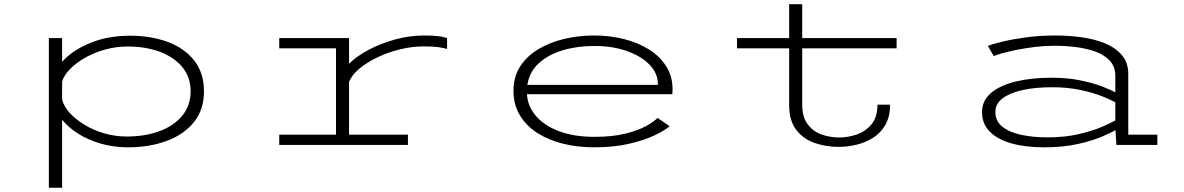

<svg xmlns="http://www.w3.org/2000/svg" viewBox="-20 -678 5540 898"><path d="M208.5 200V-500H270.5V-388.5Q314.5 -440 398.2 -475.5Q482 -511 588 -511Q686 -511 764.2 -482Q842.5 -453 888.2 -395.2Q934 -337.5 934 -251Q934 -165 887 -106.8Q840 -48.5 759.5 -18.8Q679 11 579 11Q510 11 450.5 -6.5Q391 -24 345 -53.2Q299 -82.5 270.5 -118V200ZM576.5 -460.5Q522 -460.5 470.5 -446Q419 -431.5 376.8 -407.2Q334.5 -383 306.5 -354Q278.5 -325 270.5 -296.5V-213Q277.5 -182 305 -151.2Q332.5 -120.5 374.2 -95Q416 -69.5 467 -54.5Q518 -39.5 572 -39.5Q658.5 -39.5 726 -64.5Q793.5 -89.5 832.5 -137Q871.5 -184.5 871.5 -251Q871.5 -317.5 832.8 -364.2Q794 -411 727.5 -435.8Q661 -460.5 576.5 -460.5Z M1286 0V-48H1551.5V-452H1286V-500H1612.5V-379.5Q1647.5 -415 1704.2 -445Q1761 -475 1828.2 -493.5Q1895.5 -512 1962 -512Q2007 -512 2030.8 -508.8Q2054.5 -505.5 2071 -500V-449Q2054 -454 2029.8 -457.5Q2005.5 -461 1961 -461Q1908 -461 1852.2 -447.5Q1796.5 -434 1746.8 -410.5Q1697 -387 1661.2 -357.2Q1625.5 -327.5 1612.5 -295V-48H1888V0Z M2758 11Q2681 11 2612.8 -6Q2544.5 -23 2492.5 -56.5Q2440.5 -90 2411 -139.5Q2381.5 -189 2381.5 -254Q2381.5 -317.5 2412 -365.8Q2442.5 -414 2495.5 -446.5Q2548.5 -479 2616.5 -495.5Q2684.5 -512 2759 -512Q2833.5 -512 2899.8 -495Q2966 -478 3016.8 -445.8Q3067.5 -413.5 3096.5 -367Q3125.5 -320.5 3125.5 -262Q3125.5 -256 3125.2 -249Q3125 -242 3124.5 -237.5H2444.5Q2448.5 -178.5 2488.5 -133.5Q2528.5 -88.5 2597.8 -63.2Q2667 -38 2759.5 -38Q2846 -38 2906.2 -53.2Q2966.5 -68.5 3003.2 -89.2Q3040 -110 3055.5 -126.5L3112 -87.5Q3091.5 -69.5 3044 -46.2Q2996.5 -23 2924.5 -6Q2852.5 11 2758 11ZM2760 -463Q2679.5 -463 2611.8 -442.8Q2544 -422.5 2500 -382.2Q2456 -342 2446.5 -281H3057V-285Q3057 -335 3018.2 -375.2Q2979.5 -415.5 2912.2 -439.2Q2845 -463 2760 -463Z M3671 -186V-452H3427V-500H3671V-658.5H3732V-500H4173.5V-452H3732V-189Q3732 -131.5 3756.8 -97.8Q3781.5 -64 3821.2 -49.5Q3861 -35 3905 -35Q3947 -35 3988.2 -49.5Q4029.5 -64 4056.8 -97.5Q4084 -131 4084 -188.5H4143Q4143 -133 4121.5 -95Q4100 -57 4064.5 -34.2Q4029 -11.5 3986.5 -1.2Q3944 9 3902 9Q3842.5 9 3789.8 -9.5Q3737 -28 3704 -70.8Q3671 -113.5 3671 -186Z M4863 11Q4776.5 11 4711.2 -7.2Q4646 -25.5 4609.5 -62Q4573 -98.5 4573 -154Q4573 -207.5 4615.2 -243.2Q4657.5 -279 4730.8 -296.8Q4804 -314.5 4898 -314.5Q4973 -314.5 5032.5 -302.2Q5092 -290 5133.5 -274Q5175 -258 5196.5 -246V-321.5Q5196.5 -366 5170.8 -393.8Q5145 -421.5 5102.8 -436.8Q5060.5 -452 5010.2 -458Q4960 -464 4911 -464Q4867 -464 4821.2 -458.5Q4775.5 -453 4735 -444.8Q4694.5 -436.5 4666 -428.5Q4637.5 -420.5 4628 -415.5L4600 -463.5Q4619 -471 4665.2 -482.5Q4711.5 -494 4776.8 -503Q4842 -512 4917.5 -512Q4976.5 -512 5036.5 -504Q5096.5 -496 5146.2 -476Q5196 -456 5226.5 -421Q5257 -386 5257 -332V-48H5393V0H5201.5L5197 -69.5Q5178.5 -58 5133.5 -38.8Q5088.5 -19.5 5020 -4.2Q4951.5 11 4863 11ZM4878.5 -35.5Q4961.5 -35.5 5027.5 -51.2Q5093.5 -67 5137 -86Q5180.5 -105 5196.5 -115V-199.5Q5176.5 -211 5134.5 -227.8Q5092.5 -244.5 5033 -257.2Q4973.5 -270 4900.5 -270Q4822.5 -270 4762.8 -256.8Q4703 -243.5 4669.2 -218Q4635.5 -192.5 4635.5 -154.5Q4635.5 -110.5 4669.2 -84.5Q4703 -58.5 4758.2 -47Q4813.5 -35.5 4878.5 -35.5Z"/></svg>

Font: Trispace Expanded ExtraLight
Style: Regular
Weight: 200
Width: 7
Designer: Tyler Finck
Foundry: Etcetera Type Company
Version: Version 1.210; ttfautohint (v1.8.3)